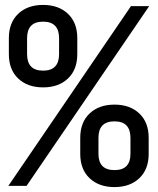

<svg xmlns="http://www.w3.org/2000/svg" viewBox="-20 -755 640 780"><path d="M155 -400Q92 -400 54 -436Q16 -472 16 -535V-600Q16 -663 54 -699Q92 -735 155 -735Q218 -735 256 -699Q294 -663 294 -600V-535Q294 -472 256 -436Q218 -400 155 -400ZM14 0 512 -730H586L88 0ZM155 -468Q220 -468 220 -535V-600Q220 -667 155 -667Q90 -667 90 -600V-535Q90 -468 155 -468ZM445 5Q382 5 344 -31Q306 -67 306 -130V-195Q306 -258 344 -294Q382 -330 445 -330Q508 -330 546 -294Q584 -258 584 -195V-130Q584 -67 546 -31Q508 5 445 5ZM445 -64Q510 -64 510 -130V-195Q510 -262 445 -262Q380 -262 380 -195V-130Q380 -64 445 -64Z"/></svg>

Font: Liga JetBrainsMono Nerd Font
Style: Regular
Weight: 400
Designer: Philipp Nurullin, Konstantin Bulenkov
Foundry: JetBrains
Version: Version 2.225; ttfautohint (v1.8.3)